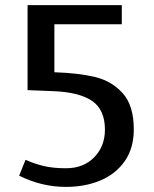

<svg xmlns="http://www.w3.org/2000/svg" viewBox="-20 -720 604 752"><path d="M80 -94 55 -32Q143 12 238 12Q314 12 374 -13.5Q434 -39 469 -89.5Q504 -140 504 -213Q504 -307 460.5 -355Q417 -403 352 -418.5Q287 -434 193 -437V-625H457V-700H88V-367L188 -363Q291 -359 341 -324.5Q391 -290 391 -212Q391 -147 349 -104Q307 -61 238 -61Q189 -61 152.5 -69.5Q116 -78 80 -94Z"/></svg>

Font: Voces
Style: Regular
Weight: 400
Designer: Ana Paula Megda, Pablo Ugerman
Foundry: Ana Paula Megda, Pablo Ugerman
Version: Version 1.100